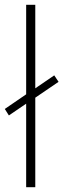

<svg xmlns="http://www.w3.org/2000/svg" viewBox="-30 -780 264 800"><path d="M79 0V-348L7 -299L-10 -326L79 -387V-760H117V-412L196 -466L214 -439L117 -373V0Z"/></svg>

Font: Noto Sans Khmer Condensed ExtraLight
Style: Regular
Weight: 200
Width: 3
Designer: Danh Hong and the Monotype Design Team
Foundry: Monotype Imaging Inc.
Version: Version 2.004; ttfautohint (v1.8.4.7-5d5b)